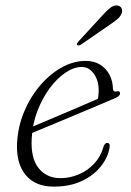

<svg xmlns="http://www.w3.org/2000/svg" viewBox="-20 -686 487 714"><path d="M76 -204.5Q76 -204.5 95.5 -212.8Q115 -221 146.8 -234.2Q178.5 -247.5 215.2 -263.2Q252 -279 287.2 -294Q322.5 -309 348.5 -320.5L341.5 -307.5Q344 -315.5 345.2 -325Q346.5 -334.5 347 -349.5Q347 -386.5 329 -411.8Q311 -437 283.5 -437Q255 -437 223.8 -416Q192.5 -395 165.2 -358.5Q138 -322 119.5 -274.2Q101 -226.5 98 -173Q93.5 -98 123.5 -60.8Q153.5 -23.5 205 -23.5Q238.5 -23.5 271.2 -36.8Q304 -50 329.2 -76.5Q354.5 -103 365.5 -142Q368.5 -149.5 371.8 -152Q375 -154.5 379 -154.5Q384 -154.5 386.5 -150.5Q389 -146.5 387.5 -137.5Q382 -101.5 355.5 -67.8Q329 -34 284.5 -13Q240 8 180 8Q134.5 8 103.2 -11.2Q72 -30.5 56.5 -66.8Q41 -103 43.5 -154Q46.5 -214 69 -268.8Q91.5 -323.5 127.8 -366.5Q164 -409.5 208.2 -434.5Q252.5 -459.5 298.5 -459.5Q330 -459.5 352.5 -445.5Q375 -431.5 387.2 -407.8Q399.5 -384 400 -356Q400 -350.5 403.2 -347.5Q406.5 -344.5 413 -346Q420 -348 423.2 -345.8Q426.5 -343.5 426.5 -338.5Q426.5 -333.5 421.2 -328.8Q416 -324 401 -318Q382.5 -310 352 -297.2Q321.5 -284.5 285.5 -269.2Q249.5 -254 213 -238.8Q176.5 -223.5 146.2 -211Q116 -198.5 97.8 -190.8Q79.5 -183 79.5 -183ZM357 -624.5Q375 -644.5 388.8 -656Q402.5 -667.5 416.5 -665.5Q428 -664 432 -655.2Q436 -646.5 432.5 -636.5Q428 -624.5 416 -614.5Q404 -604.5 387.5 -593.5L279.5 -519Q276.5 -517.5 272.8 -516.8Q269 -516 267.5 -518.5Q264.5 -521 266.5 -524.5Q268.5 -528 271.5 -531.5Z"/></svg>

Font: Fraunces ExtraLight
Style: Italic
Weight: 250
Italic angle: -16°
Version: Version 1.000;[b76b70a41]